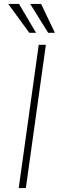

<svg xmlns="http://www.w3.org/2000/svg" viewBox="-20 -949 297 969"><path d="M74.5 0 175.5 -723H211.5L110.5 0ZM128 -783.5 21.5 -929H76L162 -783.5ZM223 -783.5 132.5 -929H187.5L257 -783.5Z"/></svg>

Font: Public Sans Thin
Style: Italic
Weight: 100
Italic angle: -8°
Designer: The Public Sans project authors (U.S. Web Design System). Libre Franklin designed by Pablo Impallari and Rodrigo Fuenzal
Version: Version 2.000